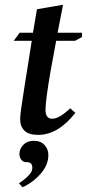

<svg xmlns="http://www.w3.org/2000/svg" viewBox="-20 -560 374 810"><path d="M65 -57Q65 -81 82 -186L114 -388H38L63 -422H119L136 -521L246 -540L223 -422H326V-404L297 -388H217L193 -258Q172 -135 172 -97Q172 -59 200 -59Q230 -59 276 -103L298 -84Q225 9 141 9Q101 9 83 -9Q65 -27 65 -57ZM116 152Q119 124 92 124Q78 124 70 114Q62 104 62 89Q62 68 78.5 51Q95 34 123 34Q151 34 167.5 51.5Q184 69 184 94Q184 136 151.5 173Q119 210 75 230L60 213Q81 200 98.5 182.5Q116 165 116 152Z"/></svg>

Font: Unna Medium
Style: Italic
Weight: 500
Italic angle: -8.05°
Designer: Jorge de Buen Unna
Foundry: Omnibus-Type
Version: Version 2.008